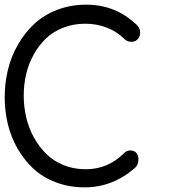

<svg xmlns="http://www.w3.org/2000/svg" viewBox="-21 -787 748 818"><path d="M507.8 -134.8Q519 -146 533.2 -146Q551.3 -146 560.1 -135.3Q568.8 -124.5 568.8 -108.9Q568.8 -84.5 554.2 -71.8Q459 11.2 339.8 11.2Q273.4 11.2 217 -10.3Q160.6 -31.7 121.1 -68.6Q81.5 -105.5 53.5 -154.5Q25.4 -203.6 12.2 -259Q-1 -314.5 -1 -373Q-1 -432.6 12.7 -489.3Q26.4 -545.9 55.2 -596.4Q84 -647 124.5 -684.8Q165 -722.7 222.2 -744.9Q279.3 -767.1 346.2 -767.1Q469.2 -767.1 557.1 -685.1Q576.2 -668.9 576.2 -648.9Q576.2 -631.3 565.7 -620.1Q555.2 -608.9 540 -608.9Q521 -608.9 508.8 -621.1Q477.1 -652.8 433.6 -669.4Q390.1 -686 342.8 -686Q291.5 -686 248 -668.9Q204.6 -651.9 174.1 -622.3Q143.6 -592.8 122.1 -553.7Q100.6 -514.6 90.3 -470.5Q80.1 -426.3 80.1 -379.9Q80.1 -332.5 90.6 -287.4Q101.1 -242.2 123 -202.1Q145 -162.1 175.8 -131.6Q206.5 -101.1 250 -83.5Q293.5 -65.9 344.2 -65.9Q439 -65.9 507.8 -134.8Z"/></svg>

Font: BPreplay
Style: Regular
Weight: 400
Designer: Magenta/George Triantafyllakos
Foundry: Magenta/George Triantafyllakos
Version: Version 1.00